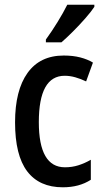

<svg xmlns="http://www.w3.org/2000/svg" viewBox="-20 -786 440 816"><path d="M247 10Q147 10 95.5 -58Q44 -126 44 -266Q44 -402 97 -476Q150 -550 251 -550Q290 -550 321 -542Q352 -534 375 -520L346 -440Q323 -451 300 -457.5Q277 -464 255 -464Q145 -464 145 -267Q145 -75 256 -75Q286 -75 313 -83.5Q340 -92 366 -107V-22Q317 10 247 10ZM381 -757Q368 -737 343 -708.5Q318 -680 290.5 -652.5Q263 -625 241 -606H175V-618Q201 -654 225 -693Q249 -732 266 -766H381Z"/></svg>

Font: Noto Sans Telugu Condensed Medium
Style: Regular
Weight: 500
Width: 3
Designer: Jelle Bosma - Monotype Design Team
Foundry: Monotype Imaging Inc.
Version: Version 2.005; ttfautohint (v1.8.4.7-5d5b)